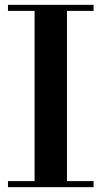

<svg xmlns="http://www.w3.org/2000/svg" viewBox="-20 -774 419 794"><path d="M13 -754H367V-729H257V-25H367V0H13V-25H123V-729H13Z"/></svg>

Font: Libre Bodoni
Style: Regular
Weight: 400
Designer: Pablo Impallari, Rodrigo Fuenzalida
Foundry: Pablo Impallari, Rodrigo Fuenzalida
Version: Version 1.001; ttfautohint (v1.5.65-e2d9)